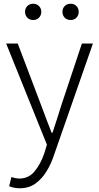

<svg xmlns="http://www.w3.org/2000/svg" viewBox="-20 -767 530 1027"><path d="M85 240Q70 240 55 237Q40 234 29 229L41 180Q49 183 61 185.5Q73 188 84 188Q133 188 165 149.5Q197 111 217 53L231 7L13 -534H75L199 -207Q212 -172 227 -132.5Q242 -93 256 -57H261Q273 -93 285.5 -132.5Q298 -172 309 -207L418 -534H477L269 62Q254 108 229.5 148.5Q205 189 170 214.5Q135 240 85 240ZM158 -660Q138 -660 126 -672.5Q114 -685 114 -704Q114 -722 126 -734.5Q138 -747 158 -747Q176 -747 188.5 -734.5Q201 -722 201 -704Q201 -685 188.5 -672.5Q176 -660 158 -660ZM358 -660Q338 -660 326 -672.5Q314 -685 314 -704Q314 -722 326 -734.5Q338 -747 358 -747Q377 -747 389 -734.5Q401 -722 401 -704Q401 -685 389 -672.5Q377 -660 358 -660Z"/></svg>

Font: Noto Sans HK Thin Light
Style: Regular
Weight: 300
Version: Version 2.004-H2;hotconv 1.0.118;makeotfexe 2.5.65603